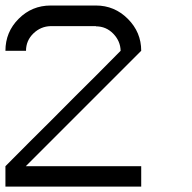

<svg xmlns="http://www.w3.org/2000/svg" viewBox="-20 -687 707 707"><path d="M75 -75H500V0H0V-75Q99.2 -175 166.7 -241.7Q265.8 -341.7 333.3 -408.3L424.2 -500Q423.3 -535.8 397.1 -562.9Q370.8 -590 333.3 -590V-590.8H166.7Q130 -590 102.9 -563.8Q75.8 -537.5 75.8 -500H0Q0 -569.2 48.8 -617.9Q97.5 -666.7 166.7 -666.7H333.3Q401.7 -666.7 450.8 -617.5Q500 -568.3 500 -500Z"/></svg>

Font: 0xA000-Mono
Style: Mono
Weight: 400
Version: Version 0.1